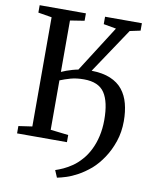

<svg xmlns="http://www.w3.org/2000/svg" viewBox="-101 -815 850 1096"><g transform="rotate(10 324.0 -267.0)"><path d="M306.5 209.5 289 168.5Q309 162 333.8 150.8Q358.5 139.5 384.8 121.5Q411 103.5 435 76Q459 49.5 477.2 13Q495.5 -23.5 505.5 -67.8Q515.5 -112 515.5 -161Q515.5 -266.5 481 -318.2Q446.5 -370 361.5 -370Q318 -370 285 -360.8Q252 -351.5 224 -340V-53.5L327.5 -41.5V0H38.5V-42.5L117.5 -54V-687L38.5 -700V-743H306.5V-700L224 -687V-389Q237 -395 253 -400.8Q269 -406.5 286.2 -411.5Q303.5 -416.5 320 -419.5L490.5 -687L417.5 -700V-743H631V-700L570 -687L395.5 -426Q460.5 -425 505 -406.2Q549.5 -387.5 576 -354.2Q602.5 -321 614.5 -275.2Q626.5 -229.5 626.5 -174Q626.5 -111 608 -56.2Q589.5 -1.5 560.2 42.2Q531 86 497 116Q459 148 424 167Q389 186 359.2 195.5Q329.5 205 306.5 209.5Z"/></g></svg>

Font: Merriweather 48pt
Style: Regular
Weight: 400
Version: Version 2.100